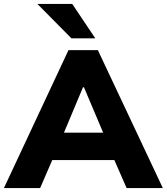

<svg xmlns="http://www.w3.org/2000/svg" viewBox="-42 -961 852 981"><path d="M-22 0 308 -705H458L790 0H605L520 -194L591 -143H177L247 -194L163 0ZM382 -515 265 -236 237 -283H530L505 -236L387 -515ZM323 -765 149 -941H327L445 -765Z"/></svg>

Font: Mulish ExtraLight Black
Style: Regular
Weight: 900
Version: Version 3.603